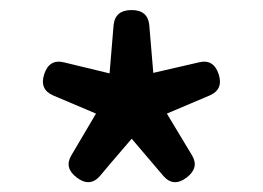

<svg xmlns="http://www.w3.org/2000/svg" viewBox="-20 -821 524 382"><path d="M122 -512 171 -595 86 -631Q58 -643 68 -673.5Q78 -704 107 -697L198 -675L206 -771Q209 -801 242 -801Q274 -801 277 -771L285 -676L376 -697Q405 -704 415 -673.5Q425 -643 397 -631L312 -595L362 -512Q377 -487 351 -467.5Q325 -448 305 -471L242 -545L200 -496L179 -471Q159 -448 133 -467.5Q107 -487 122 -512Z"/></svg>

Font: GenSenRounded JP M
Style: Regular
Weight: 500
Version: Version 1.501;PS 1;hotconv 16.6.51;makeotf.lib2.5.65220